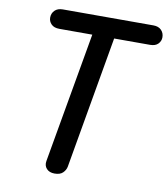

<svg xmlns="http://www.w3.org/2000/svg" viewBox="-98 -1015 963 1099"><g transform="rotate(10 383.0 -465.0)"><path d="M293.5 1Q263 1 246.8 -17Q230.5 -35 235.5 -62L368.5 -819.5H177.5Q146 -819.5 130 -835.8Q114 -852 114 -874Q114 -899 130.8 -915.8Q147.5 -932.5 177.5 -932.5H704Q733.5 -932.5 750 -915.8Q766.5 -899 766.5 -874Q766.5 -852 750.8 -835.8Q735 -819.5 704 -819.5H495.5L361.5 -50.5Q357.5 -30.5 341.5 -14.8Q325.5 1 293.5 1Z"/></g></svg>

Font: Edu AU VIC WA NT Hand SemiBold
Style: Regular
Weight: 600
Version: Version 1.001